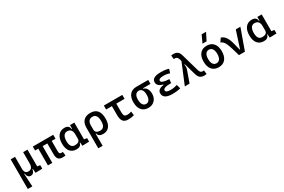

<svg xmlns="http://www.w3.org/2000/svg" viewBox="149 -2365 6146 4160"><g transform="rotate(-30 3222.5 -285.0)"><path d="M74.7 224.6V-517.6H183.6V-214.8Q183.6 -158.7 208 -128.2Q232.4 -97.7 276.4 -97.7Q330.6 -97.7 358.6 -131.3Q386.7 -165 386.7 -244.1V-517.6H495.6V-98.6L566.9 -87.9V0L395.5 4.9L387.7 -99.6H377.9Q360.8 9.8 276.4 9.8Q198.7 9.8 181.2 -99.6H170.9L188.5 224.6Z M708.5 0V-418.9H628.4V-517.6H1139.2V-418.9H1044.4V-162.6Q1044.4 -124.5 1055.2 -106.9Q1065.9 -89.4 1102.5 -89.4Q1109.4 -89.4 1116.9 -90.6Q1124.5 -91.8 1134.3 -93.3L1146 3.9Q1127.4 7.3 1112.1 8.5Q1096.7 9.8 1073.2 9.8Q1000 9.8 967.5 -28.6Q935.1 -66.9 935.1 -151.4V-418.9H817.9V0Z M1424.8 9.8Q1321.3 9.8 1264.4 -58.3Q1207.5 -126.5 1207.5 -253.9Q1207.5 -384.3 1264.4 -455.8Q1321.3 -527.3 1424.8 -527.3Q1535.6 -527.3 1547.4 -423.8H1558.6V-517.6H1667.5V-98.6L1738.8 -87.9V0L1567.4 4.9L1561.5 -80.1H1547.9Q1543 -35.6 1510 -12.9Q1477.1 9.8 1424.8 9.8ZM1317.4 -253.9Q1317.4 -85.4 1434.6 -85.4Q1558.6 -85.4 1558.6 -179.2V-287.6Q1558.6 -432.1 1433.6 -432.1Q1377.9 -432.1 1347.7 -385.5Q1317.4 -338.9 1317.4 -253.9Z M1838.4 224.6V-293Q1838.4 -404.8 1898.4 -466.1Q1958.5 -527.3 2068.4 -527.3Q2298.3 -527.3 2298.3 -253.9Q2298.3 -126.5 2242.9 -58.3Q2187.5 9.8 2086.9 9.8Q2032.2 9.8 1998 -12.9Q1963.9 -35.6 1959 -80.1H1947.3V224.6ZM2067.4 -432.1Q2010.3 -432.1 1978.8 -394.5Q1947.3 -356.9 1947.3 -288.6V-180.7Q1947.3 -85.4 2071.8 -85.4Q2188.5 -85.4 2188.5 -253.9Q2188.5 -432.1 2067.4 -432.1Z M2716.8 9.8Q2628.9 9.8 2589.8 -39.1Q2550.8 -87.9 2550.8 -195.3V-418.9H2405.8V-517.6H2867.7V-418.9H2660.2V-206.5Q2660.2 -145 2677.7 -117.2Q2695.3 -89.4 2755.9 -89.4Q2795.4 -89.4 2853 -107.9L2864.7 -10.7Q2827.1 0 2791.7 4.9Q2756.3 9.8 2716.8 9.8Z M3220.2 9.8Q3112.8 9.8 3053.7 -60.5Q2994.6 -130.9 2994.6 -258.8Q2994.6 -382.3 3053.7 -450Q3112.8 -517.6 3220.2 -517.6H3515.6V-418.5H3329.6V-404.8Q3361.3 -399.9 3386.7 -374.3Q3412.1 -348.6 3426.5 -309.6Q3440.9 -270.5 3440.9 -223.6Q3440.9 -153.3 3413.6 -100.8Q3386.2 -48.3 3336.7 -19.3Q3287.1 9.8 3220.2 9.8ZM3220.2 -89.4Q3271.5 -89.4 3299.3 -133.5Q3327.1 -177.7 3327.1 -258.8Q3327.1 -335 3299.3 -376.7Q3271.5 -418.5 3220.2 -418.5Q3166.5 -418.5 3137.5 -376.7Q3108.4 -335 3108.4 -258.8Q3108.4 -177.7 3137.5 -133.5Q3166.5 -89.4 3220.2 -89.4Z M3821.3 9.8Q3595.2 9.8 3595.2 -135.3Q3595.2 -237.3 3749.5 -257.8V-269Q3609.9 -303.2 3609.9 -402.3Q3609.9 -527.3 3829.1 -527.3Q3968.8 -527.3 4029.8 -500L3998 -404.3Q3930.2 -430.7 3839.8 -430.7Q3724.1 -430.7 3724.1 -374.5Q3724.1 -311.5 3922.9 -303.7L3911.1 -209.5H3895.5Q3709.5 -209.5 3709.5 -144Q3709.5 -86.9 3825.2 -86.9Q3886.2 -86.9 3926.3 -96.2Q3966.3 -105.5 3998 -113.8L4024.9 -13.7Q3985.8 -2.9 3934.3 3.4Q3882.8 9.8 3821.3 9.8Z M4132.8 0 4344.7 -512.7 4332 -557.6Q4319.8 -600.6 4300.5 -617.2Q4281.2 -633.8 4253.4 -633.8Q4239.7 -633.8 4222.7 -629.9L4210.9 -726.6Q4236.3 -732.4 4264.2 -732.4Q4327.6 -732.4 4366.7 -705.1Q4405.8 -677.7 4426.8 -605.5L4552.2 -167Q4564.5 -123.5 4584.5 -106.2Q4604.5 -88.9 4633.8 -88.9Q4647.5 -88.9 4664.6 -92.8L4676.3 3.9Q4650.9 9.8 4623 9.8Q4558.1 9.8 4518.3 -18.6Q4478.5 -46.9 4456.5 -122.6L4372.6 -416L4359.9 -412.1Q4375.5 -345.2 4353.5 -285.2L4251.5 0Z M4980.5 9.8Q4872.1 9.8 4812.3 -60.5Q4752.4 -130.9 4752.4 -258.8Q4752.4 -387.2 4812.3 -457.3Q4872.1 -527.3 4980.5 -527.3Q5088.9 -527.3 5148.7 -457.3Q5208.5 -387.2 5208.5 -258.8Q5208.5 -130.9 5148.7 -60.5Q5088.9 9.8 4980.5 9.8ZM4980.5 -89.4Q5035.2 -89.4 5064.9 -133.5Q5094.7 -177.7 5094.7 -258.8Q5094.7 -339.8 5064.9 -384Q5035.2 -428.2 4980.5 -428.2Q4925.8 -428.2 4896 -384Q4866.2 -339.8 4866.2 -258.8Q4866.2 -177.7 4896 -133.5Q4925.8 -89.4 4980.5 -89.4ZM4927.7 -609.4 5012.2 -794.9H5123L5028.8 -609.4Z M5486.8 0 5431.6 -190.4Q5402.8 -290 5369.9 -352.3Q5336.9 -414.6 5274.9 -438L5335.9 -527.3Q5408.7 -500.5 5449.2 -439.5Q5489.7 -378.4 5515.1 -278.3L5562 -93.8H5569.3L5706.5 -517.6H5821.8L5636.7 0Z M6112.3 9.8Q6008.8 9.8 5951.9 -58.3Q5895 -126.5 5895 -253.9Q5895 -384.3 5951.9 -455.8Q6008.8 -527.3 6112.3 -527.3Q6223.1 -527.3 6234.9 -423.8H6246.1V-517.6H6355V-98.6L6426.3 -87.9V0L6254.9 4.9L6249 -80.1H6235.4Q6230.5 -35.6 6197.5 -12.9Q6164.6 9.8 6112.3 9.8ZM6004.9 -253.9Q6004.9 -85.4 6122.1 -85.4Q6246.1 -85.4 6246.1 -179.2V-287.6Q6246.1 -432.1 6121.1 -432.1Q6065.4 -432.1 6035.2 -385.5Q6004.9 -338.9 6004.9 -253.9Z"/></g></svg>

Font: Caskaydia Cove Medium
Style: Regular
Weight: 500
Monospace: yes
Designer: Aaron Bell
Foundry: Saja Typeworks
Version: Version 4.300; ttfautohint (v1.8.3)